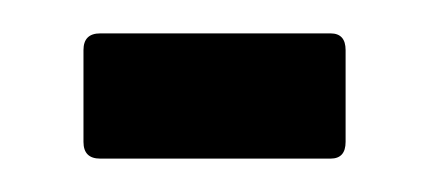

<svg xmlns="http://www.w3.org/2000/svg" viewBox="-20 -666 257 115"><path d="M40 -571Q30 -571 30 -581V-636Q30 -646 40 -646H178Q187 -646 187 -636V-581Q187 -571 178 -571Z"/></svg>

Font: Sofia Sans Extra Condensed SemiBold
Style: Regular
Weight: 600
Designer: Botio Nikoltchev, Ani Petrova
Foundry: lettersoup
Version: Version 4.101